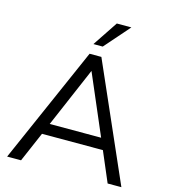

<svg xmlns="http://www.w3.org/2000/svg" viewBox="-132 -1030 998 1133"><g transform="rotate(15 367.0 -463.0)"><path d="M632 0 554 -183H182L103 0H18L331 -712H403L716 0ZM211 -251H525L368 -617ZM395 -773H338L440 -926H529Z"/></g></svg>

Font: PRinguin Sans
Style: Regular
Weight: 400
Designer: Vernon Adams
Foundry: Vernon Adams
Version: ""